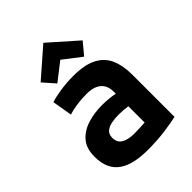

<svg xmlns="http://www.w3.org/2000/svg" viewBox="-224 -885 1008 1008"><g transform="rotate(-45 280.0 -381.0)"><path d="M271 12Q221 12 180 3Q139 -6 109.5 -26Q80 -46 64.5 -79.5Q49 -113 49 -161Q49 -223 80 -258.5Q111 -294 161 -309.5Q211 -325 267 -325Q295 -325 319 -322.5Q343 -320 362 -316V-333Q362 -359 351 -379.5Q340 -400 316 -412Q292 -424 252 -424Q213 -424 177 -418.5Q141 -413 118 -405L99 -516Q124 -525 171.5 -532.5Q219 -540 269 -540Q355 -540 404 -514Q453 -488 473.5 -440Q494 -392 494 -326V-12Q464 -5 404.5 3.5Q345 12 271 12ZM281 -99Q303 -99 324.5 -100Q346 -101 362 -102V-223Q349 -225 330 -226.5Q311 -228 295 -228Q266 -228 241 -223Q216 -218 200.5 -204.5Q185 -191 185 -165Q185 -130 211.5 -114.5Q238 -99 281 -99ZM183 -571 125 -637 282 -774 437 -637 382 -571 282 -648Z"/></g></svg>

Font: Ubuntu Sans Mono
Style: Bold
Weight: 700
Monospace: yes
Designer: Dalton Maag Ltd
Foundry: Dalton Maag Ltd
Version: Version 1.006